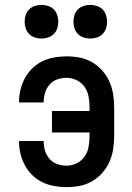

<svg xmlns="http://www.w3.org/2000/svg" viewBox="-20 -759 540 787"><path d="M253 8Q227 8 202 3.5Q177 -1 154 -12Q131 -23 112.5 -41Q94 -59 82 -81.5Q70 -104 64 -129Q58 -154 58 -179V-181H159V-180Q159 -160 164.5 -141.5Q170 -123 183 -108Q196 -93 214.5 -86.5Q233 -80 253 -80Q274 -80 294 -89.5Q314 -99 326.5 -117Q339 -135 343 -156.5Q347 -178 347 -200V-216H193V-304H347V-320Q347 -342 343 -363.5Q339 -385 326.5 -403Q314 -421 294 -430.5Q274 -440 253 -440Q233 -440 214.5 -433.5Q196 -427 183 -412Q170 -397 164.5 -378.5Q159 -360 159 -340V-339H58V-341Q58 -366 64 -391Q70 -416 82 -438.5Q94 -461 112.5 -479Q131 -497 154 -508Q177 -519 202 -523.5Q227 -528 253 -528Q280 -528 306.5 -523Q333 -518 356.5 -504.5Q380 -491 398.5 -470.5Q417 -450 428 -425.5Q439 -401 443.5 -374Q448 -347 448 -320V-200Q448 -173 443.5 -146Q439 -119 428 -94.5Q417 -70 398.5 -49.5Q380 -29 356.5 -15.5Q333 -2 306.5 3Q280 8 253 8ZM350 -601Q336 -601 322.5 -605.5Q309 -610 299.5 -619.5Q290 -629 285.5 -642.5Q281 -656 281 -670Q281 -684 285.5 -697.5Q290 -711 299.5 -720.5Q309 -730 322.5 -734.5Q336 -739 350 -739Q364 -739 377.5 -734.5Q391 -730 400.5 -720.5Q410 -711 414.5 -697.5Q419 -684 419 -670Q419 -656 414.5 -642.5Q410 -629 400.5 -619.5Q391 -610 377.5 -605.5Q364 -601 350 -601ZM150 -601Q136 -601 122.5 -605.5Q109 -610 99.5 -619.5Q90 -629 85.5 -642.5Q81 -656 81 -670Q81 -684 85.5 -697.5Q90 -711 99.5 -720.5Q109 -730 122.5 -734.5Q136 -739 150 -739Q164 -739 177.5 -734.5Q191 -730 200.5 -720.5Q210 -711 214.5 -697.5Q219 -684 219 -670Q219 -656 214.5 -642.5Q210 -629 200.5 -619.5Q191 -610 177.5 -605.5Q164 -601 150 -601Z"/></svg>

Font: Iosevka SS18 Semibold
Style: Regular
Weight: 600
Monospace: yes
Designer: Belleve Invis
Foundry: Belleve Invis
Version: Version 25.1.1; ttfautohint (v1.8.4)